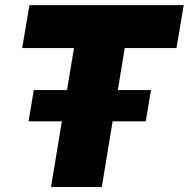

<svg xmlns="http://www.w3.org/2000/svg" viewBox="-20 -748 755 768"><path d="M68.8 -555.7 97.7 -727.5H714.8L686 -555.7H479L387.2 0H184.1L275.9 -555.7ZM94.2 -262.7 115.2 -387.7H584L563 -262.7Z"/></svg>

Font: Inter Display Black
Style: Italic
Weight: 900
Italic angle: -9.39999°
Designer: Rasmus Andersson
Foundry: rsms
Version: Version 4.000;git-a52131595